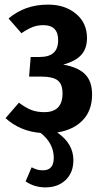

<svg xmlns="http://www.w3.org/2000/svg" viewBox="-20 -563 453 832"><path d="M228 11Q298 59 298 131Q298 185 264.5 217Q231 249 177 249Q129 249 91 223L117 162Q129 168 139.5 171.5Q150 175 166 175Q213 175 213 121Q213 58 156 13Q67 6 4 -51L62 -118Q93 -95 117 -86Q141 -77 172 -77Q251 -77 251 -158Q251 -199 229.5 -215Q208 -231 161 -231H106L113 -316H151Q192 -316 212 -334Q232 -352 232 -389Q232 -454 168 -454Q142 -454 120.5 -445.5Q99 -437 73 -419L17 -483Q53 -513 95 -528Q137 -543 189 -543Q261 -543 309 -503.5Q357 -464 357 -398Q357 -353 332.5 -325.5Q308 -298 254 -283Q318 -272 348.5 -241.5Q379 -211 379 -154Q379 -84 338.5 -42Q298 0 228 11Z"/></svg>

Font: Fira Sans Extra Condensed Medium
Style: Regular
Weight: 500
Width: 1
Designer: Carrois Corporate & Edenspiekermann AG
Foundry: Carrois Corporate GbR & Edenspiekermann AG
Version: Version 4.203